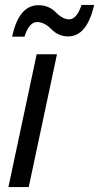

<svg xmlns="http://www.w3.org/2000/svg" viewBox="-20 -755 400 775"><path d="M14 0 128 -536H210L96 0ZM29 -607H79Q97 -666 130 -666Q159 -666 187.5 -637Q216 -608 255 -608Q331 -608 360 -735H309Q290 -677 259 -677Q233 -677 205 -705.5Q177 -734 135 -734Q56 -734 29 -607Z"/></svg>

Font: Noto Sans UI SemiCondensed
Style: Italic
Weight: 400
Width: 4
Italic angle: -12°
Designer: Monotype Design Team
Foundry: Monotype Imaging Inc.
Version: Version 1.901